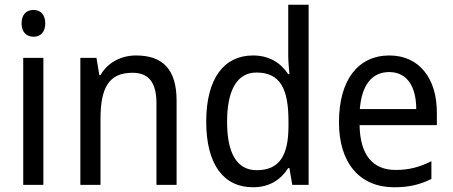

<svg xmlns="http://www.w3.org/2000/svg" viewBox="-20 -846 1909 810"><path d="M122 -804C92 -804 71 -786 71 -747C71 -710 92 -691 122 -691C150 -691 171 -710 171 -747C171 -785 150 -804 122 -804ZM163 -602H78V-66H163Z M554 -612C493 -612 435 -584 404 -529H399L387 -602H319V-66H404V-344C404 -474 438 -539 539 -539C609 -539 640 -496 640 -411V-66H725V-421C725 -553 667 -612 554 -612Z M1047 -56C1119 -56 1165 -89 1196 -137H1201L1213 -66H1282V-826H1196V-611C1196 -590 1199 -555 1201 -533H1196C1165 -580 1117 -612 1047 -612C926 -612 850 -516 850 -333C850 -150 925 -56 1047 -56ZM1063 -128C979 -128 938 -200 938 -332C938 -462 978 -540 1062 -540C1163 -540 1197 -470 1197 -335V-314C1197 -189 1158 -128 1063 -128Z M1623 -612C1491 -612 1410 -509 1410 -330C1410 -160 1496 -56 1643 -56C1706 -56 1751 -67 1800 -91V-166C1750 -141 1706 -129 1649 -129C1552 -129 1499 -193 1497 -318H1823V-372C1823 -513 1750 -612 1623 -612ZM1622 -542C1701 -542 1736 -475 1736 -386H1498C1506 -487 1549 -542 1622 -542Z"/></svg>

Font: Noto Sans Malayalam UI SemiCondensed
Style: Regular
Weight: 400
Width: 4
Designer: Jelle Bosma - Monotype Design Team
Foundry: Monotype Imaging Inc.
Version: Version 2.104